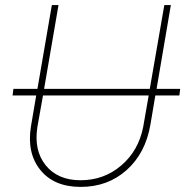

<svg xmlns="http://www.w3.org/2000/svg" viewBox="-20 -731 744 761"><path d="M657.2 -710.9 600.6 -378.9H694.3L690.9 -352.5H595.7L576.2 -237.3Q557.1 -124.5 482.4 -57.4Q407.7 9.8 299.8 9.8Q194.3 9.8 140.1 -57.1Q85.9 -124 102.5 -229L123.5 -352.5H29.8L33.2 -378.9H128.4L185.5 -710.9H211.9L154.8 -378.9H573.7L631.3 -710.9ZM299.3 -16.6Q392.1 -16.6 460.4 -75Q528.8 -133.3 547.4 -227.1L569.3 -352.5H150.4L128.4 -229Q113.3 -135.3 161.1 -75.9Q209 -16.6 299.3 -16.6Z"/></svg>

Font: Roboto Thin
Style: Italic
Weight: 250
Italic angle: -12°
Designer: Google
Version: Version 2.134; 2016